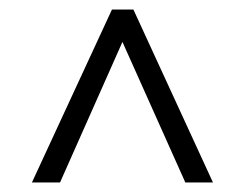

<svg xmlns="http://www.w3.org/2000/svg" viewBox="-20 -615 515 403"><path d="M427 -232H369L237 -527L106 -232H47L215 -595H260Z"/></svg>

Font: GFS Artemisia
Style: Bold
Weight: 700
Designer: Designed by Takis Katsoulidis.
Foundry: Designed by Takis Katsoulidis.
Version: Version 1.0